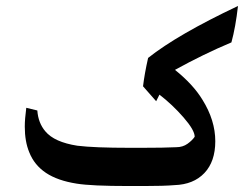

<svg xmlns="http://www.w3.org/2000/svg" viewBox="-20 -615 837 643"><path d="M105 -245Q108 -203 132 -175Q162 -139 239 -127Q295 -120 415 -120H454Q530 -120 570 -122Q592 -122 608 -133.5Q624 -145 632 -157Q632 -179 594.5 -222Q557 -265 514 -298L503 -276L459 -326Q464 -368 476 -421Q574 -499 777 -595Q769 -524 755 -473Q662 -434 566 -381Q627 -332 658 -281Q701 -212 701 -142Q701 -74 664.5 -35.5Q628 3 564 5Q529 8 462 8H412Q286 8 237 0Q173 -10 134 -36Q95 -62 78 -105Q63 -141 63 -191Q63 -216 68 -254Z"/></svg>

Font: Mirza SemiBold
Style: Regular
Weight: 600
Designer: Arabic design by Kourosh Beigpour, Latin design by Eduardo Tunni, engineering by Lasse Fister
Version: Version 1.0010g